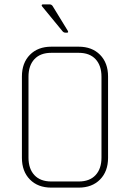

<svg xmlns="http://www.w3.org/2000/svg" viewBox="-20 -856 593 876"><path d="M286 -707H278Q270 -707 264 -715L172 -827Q169 -831 170.5 -833.5Q172 -836 176 -836H206Q216 -836 221 -827L289 -716Q294 -707 286 -707ZM214 -28H339Q389 -28 416 -57Q443 -86 443 -137V-506Q443 -557 416 -586Q389 -615 339 -615H214Q164 -615 137 -586Q110 -557 110 -506V-137Q110 -86 137 -57Q164 -28 214 -28ZM339 0H214Q153 0 116.5 -37Q80 -74 80 -136V-507Q80 -569 116.5 -606Q153 -643 214 -643H339Q400 -643 436.5 -606Q473 -569 473 -507V-136Q473 -74 436.5 -37Q400 0 339 0Z"/></svg>

Font: Rajdhani Light
Style: Regular
Weight: 300
Designer: Satya Rajpurohit, Jyotish Sonowal
Foundry: Indian Type Foundry
Version: Version 1.201;PS 1.0;hotconv 1.0.78;makeotf.lib2.5.61930; tt